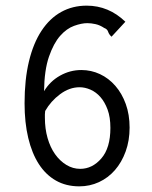

<svg xmlns="http://www.w3.org/2000/svg" viewBox="-20 -650 540 680"><path d="M287 -630Q365 -630 424 -573L375 -520Q366 -528 363 -537.5Q360 -547 349 -551Q334 -561 318.5 -564.5Q303 -568 289 -568Q269 -568 242.5 -558.5Q216 -549 193 -523Q170 -497 153.5 -449.5Q137 -402 136 -327Q157 -362 192.5 -382Q228 -402 268 -402Q303 -402 334 -387.5Q365 -373 388.5 -346Q412 -319 425.5 -281.5Q439 -244 439 -198Q439 -152 425 -113.5Q411 -75 387 -47.5Q363 -20 330.5 -5Q298 10 261 10Q214 10 178 -10.5Q142 -31 117.5 -69Q93 -107 80 -161.5Q67 -216 67 -284Q67 -368 82.5 -432.5Q98 -497 127 -541Q156 -585 196.5 -607.5Q237 -630 287 -630ZM140 -257Q139 -251 139 -245Q139 -239 139 -233Q139 -194 148.5 -161Q158 -128 175 -104Q192 -80 215 -66Q238 -52 264 -52Q307 -52 339 -89Q371 -126 371 -197Q371 -235 361 -262Q351 -289 335.5 -306.5Q320 -324 300.5 -332.5Q281 -341 262 -341Q226 -341 193 -316.5Q160 -292 140 -257Z"/></svg>

Font: InconsolataGo
Style: Regular
Weight: 400
Designer: Raph Levien, Kirill Tkachev
Foundry: Cyreal
Version: Version 1.013